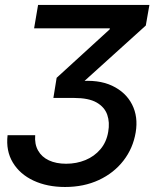

<svg xmlns="http://www.w3.org/2000/svg" viewBox="-20 -559 662 778"><path d="M243.7 198.7Q171.4 198.7 116 172.9Q60.5 147 32 99.6Q3.4 52.2 10.7 -11.2H122.6Q119.6 24.9 134.3 51Q148.9 77.1 178.2 90.8Q207.5 104.5 248 104.5Q290 104.5 326.2 89.6Q362.3 74.7 387 45.7Q411.6 16.6 418.5 -24.9Q425.3 -63 414.6 -94Q403.8 -125 371.6 -143.6Q339.4 -162.1 280.3 -162.1H196.3L209.5 -243.7L424.3 -439.9L425.3 -444.3H118.2L134.3 -539.1H585.4L570.8 -455.6L296.9 -208V-229.5Q378.4 -237.8 434.1 -211.7Q489.7 -185.5 515.1 -135.7Q540.5 -85.9 529.8 -22.5Q519 42 480.2 92Q441.4 142.1 380.6 170.4Q319.8 198.7 243.7 198.7Z"/></svg>

Font: Inter 18pt Medium
Style: Italic
Weight: 500
Italic angle: -9.3988°
Designer: Rasmus Andersson
Foundry: rsms
Version: Version 4.001;git-66647c0bb